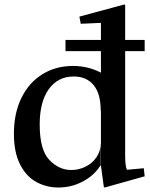

<svg xmlns="http://www.w3.org/2000/svg" viewBox="-20 -826 668 856"><path d="M546 -69 621 -76 625 -40 447 10 443 8 430 -87V-335L429 -333Q429 -409 397 -447Q365 -485 309 -485Q238 -485 197.5 -428.5Q157 -372 157 -271Q157 -158 200 -113Q243 -68 298 -68Q331 -68 361.5 -83Q392 -98 410.5 -125.5Q429 -153 429 -189V-87H427Q400 -44 349.5 -17Q299 10 240 10Q188 10 143 -14Q98 -38 70 -92Q42 -146 42 -230Q42 -321 75.5 -389.5Q109 -458 169 -495Q229 -532 305 -532Q373 -532 430 -502V-598H272V-648H430V-722L428 -724L340 -720L334 -752L534 -806L538 -804V-648H625V-598H538V-133Q538 -85 546 -69Z"/></svg>

Font: Minipax
Style: Bold
Weight: 500
Designer: Raphaël Ronot, Igor Stepanchenko (Cyrillic)
Foundry: steppetype
Version: Version 1.002